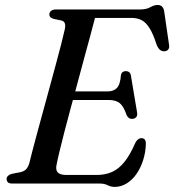

<svg xmlns="http://www.w3.org/2000/svg" viewBox="-20 -738 700 772"><path d="M233.5 -370.5H413.5Q436.5 -370.5 450 -384.2Q463.5 -398 466.5 -437.5Q468.5 -445 473.5 -448.5Q478.5 -452 485 -452Q495 -452 500.2 -447Q505.5 -442 506.5 -433.5L531 -287Q533.5 -273 527.5 -266.8Q521.5 -260.5 512.5 -260Q504 -259.5 498.2 -263.8Q492.5 -268 489 -275.5Q477 -311 461.2 -323.5Q445.5 -336 416 -336H223ZM381 0H29.5Q16.5 0 11.5 -5.2Q6.5 -10.5 6.5 -18Q6.5 -25.5 12.2 -31Q18 -36.5 27 -39L61 -45.5Q75.5 -48.5 83.8 -56.2Q92 -64 97.5 -80.5Q101 -96.5 109.5 -128.2Q118 -160 129.2 -202.2Q140.5 -244.5 153.8 -292.5Q167 -340.5 180.2 -389.2Q193.5 -438 205.5 -482.5Q217.5 -527 226.5 -562.2Q235.5 -597.5 240 -618Q244 -634.5 240.8 -643.8Q237.5 -653 227.5 -655.5L196 -662Q188.5 -664 183.5 -668.2Q178.5 -672.5 178.5 -679.5Q178.5 -689 185.5 -694.5Q192.5 -700 205.5 -700H544Q568.5 -700 584.2 -709Q600 -718 614 -718Q635.5 -718 640 -693.5L659.5 -559.5Q662 -547 657.2 -540Q652.5 -533 643 -532Q632 -531 624.2 -536.8Q616.5 -542.5 610 -557.5Q596 -601.5 581.2 -625Q566.5 -648.5 549 -657.2Q531.5 -666 508 -666H362Q355 -638.5 343.8 -597.2Q332.5 -556 319.2 -506.8Q306 -457.5 291.8 -405Q277.5 -352.5 263.8 -301.5Q250 -250.5 238.5 -206Q227 -161.5 219 -128Q211 -94.5 208 -78Q204.5 -64 207.2 -54Q210 -44 220.2 -39.2Q230.5 -34.5 249 -34.5H368Q403.5 -34.5 430.8 -46.8Q458 -59 480.8 -87.5Q503.5 -116 524 -163.5Q534 -182.5 548.5 -182.5Q567 -182.5 566.5 -159.5Q565.5 -124.5 555.2 -93Q545 -61.5 528 -37.5Q511 -13.5 488.5 0Q466 13.5 441.5 13.5Q426 13.5 413 6.8Q400 0 381 0Z"/></svg>

Font: Fraunces
Style: Italic
Weight: 400
Italic angle: -16°
Version: Version 1.000;[b76b70a41]